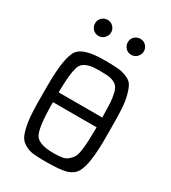

<svg xmlns="http://www.w3.org/2000/svg" viewBox="-200 -922 924 1036"><g transform="rotate(30 262.5 -404.0)"><path d="M56 -298V-349Q56 -532 94 -579Q130 -622 249 -622H261Q311 -622 338.5 -619.5Q366 -617 393 -606Q420 -595 431.5 -577Q443 -559 453 -521.5Q463 -484 465.5 -435.5Q468 -387 468 -310V-231Q466 -146 456 -98.5Q446 -51 428.5 -30.5Q411 -10 379 0Q342 11 249 11Q204 11 176 8Q148 5 124.5 -8Q101 -21 89.5 -39.5Q78 -58 69.5 -95.5Q61 -133 58.5 -179Q56 -225 56 -298ZM126 -287Q126 -123 153 -85Q179 -50 265 -50Q297 -50 318.5 -53.5Q340 -57 355 -70.5Q370 -84 378 -97Q386 -110 390.5 -142.5Q395 -175 396 -203Q397 -231 398 -287ZM126 -348H398Q397 -409 395.5 -437Q394 -465 387 -495Q380 -525 365.5 -537.5Q351 -550 326 -556Q308 -560 257 -560Q221 -560 199.5 -555Q178 -550 162.5 -539Q147 -528 140 -502Q133 -476 130 -442Q127 -408 126 -348ZM314 -769Q314 -791 329 -805Q344 -819 364 -819Q386 -819 400 -804Q414 -789 414 -769Q414 -750 399.5 -734.5Q385 -719 364 -719Q342 -719 328 -734Q314 -749 314 -769ZM110 -769Q110 -791 125 -805Q140 -819 160 -819Q182 -819 196 -804Q210 -789 210 -769Q210 -750 195.5 -734.5Q181 -719 160 -719Q138 -719 124 -734Q110 -749 110 -769Z"/></g></svg>

Font: CMU Typewriter Text
Style: Regular
Weight: 500
Monospace: yes
Version: Version 0.7.0